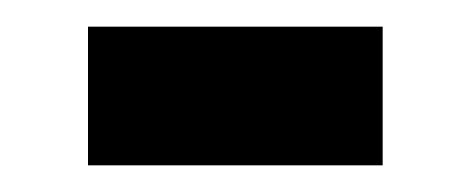

<svg xmlns="http://www.w3.org/2000/svg" viewBox="-20 -369 352 144"><path d="M46 -349V-245H267V-349Z"/></svg>

Font: Noto Sans Gurmukhi UI Condensed SemiBold
Style: Regular
Weight: 600
Width: 3
Designer: Jelle Bosma - Monotype Design Team
Foundry: Monotype Imaging Inc.
Version: Version 2.004